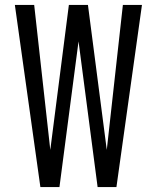

<svg xmlns="http://www.w3.org/2000/svg" viewBox="-20 -755 634 775"><path d="M143 0 40 -735H118L183 -150L258 -735H335L411 -150L476 -735H553L450 0H374L297 -588L220 0Z"/></svg>

Font: Iosevka QP
Style: Regular
Weight: 400
Designer: Belleve Invis
Foundry: Belleve Invis
Version: Version 20.0.0; ttfautohint (v1.8.4)